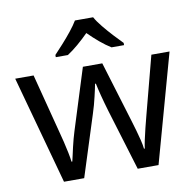

<svg xmlns="http://www.w3.org/2000/svg" viewBox="-84 -852 953 936"><g transform="rotate(-10 393.0 -383.5)"><path d="M431 -303Q425 -324 419 -344.5Q413 -365 408.5 -383.5Q404 -402 400 -418Q396 -434 394 -445H390Q388 -434 384.5 -418Q381 -402 376.5 -383Q372 -364 366.5 -343.5Q361 -323 354 -302L258 -1H158L11 -537H102L176 -251Q184 -222 191 -192.5Q198 -163 203.5 -136.5Q209 -110 211 -91H215Q218 -103 222 -121Q226 -139 230.5 -159Q235 -179 240.5 -199Q246 -219 251 -235L346 -537H442L534 -235Q541 -212 548.5 -186Q556 -160 562 -135.5Q568 -111 570 -92H574Q576 -109 581.5 -134.5Q587 -160 594.5 -190.5Q602 -221 610 -251L685 -537H775L626 -1H523ZM437 -766Q449 -744 471.5 -716.5Q494 -689 518.5 -662.5Q543 -636 562 -617V-606H500Q474 -622 446 -645.5Q418 -669 391 -696Q364 -669 337 -646Q310 -623 284 -606H224V-617Q243 -637 266.5 -663Q290 -689 312 -716.5Q334 -744 347 -766Z"/></g></svg>

Font: Noto Sans Telugu
Style: Regular
Weight: 400
Designer: Jelle Bosma - Monotype Design Team
Foundry: Monotype Imaging Inc.
Version: Version 2.003